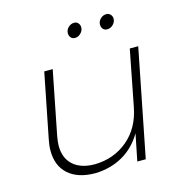

<svg xmlns="http://www.w3.org/2000/svg" viewBox="-105 -802 860 900"><g transform="rotate(-15 325.0 -351.5)"><path d="M361 -676Q361 -660 348.5 -647.5Q336 -635 320 -635Q308 -635 300.5 -643.5Q293 -652 293 -665Q293 -681 305.5 -693Q318 -705 334 -705Q346 -705 353.5 -696.5Q361 -688 361 -676ZM518 -676Q518 -660 505.5 -647.5Q493 -635 476 -635Q464 -635 456.5 -643.5Q449 -652 449 -665Q449 -681 461.5 -693Q474 -705 490 -705Q502 -705 510 -696.5Q518 -688 518 -676ZM72 -154Q72 -180 78 -208L140 -521H181L120 -212Q115 -185 115 -166Q115 -106 152.5 -72.5Q190 -39 258 -39Q350 -41 416.5 -96.5Q483 -152 502 -249L555 -521H596L493 0H452L478 -130Q441 -67 382 -33.5Q323 0 249 2Q165 2 118.5 -39Q72 -80 72 -154Z"/></g></svg>

Font: TypoPRO Montserrat
Style: Italic
Weight: 275
Italic angle: -11.3°
Designer: Julieta Ulanovsky
Foundry: Julieta Ulanovsky
Version: Version 6.001